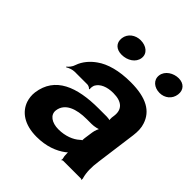

<svg xmlns="http://www.w3.org/2000/svg" viewBox="-203 -859 999 999"><g transform="rotate(45 297.0 -359.5)"><path d="M548 -128 578 -352C582 -383 581 -410 573 -433C551 -501 490 -538 374 -538C288 -538 222 -519 179 -488C149 -467 120 -436 107 -397C103 -382 89 -365 79 -358L82 -355C91 -362 114 -370 129 -370H222C230 -370 242 -364 245 -359L249 -361C246 -366 249 -383 252 -390C267 -419 304 -434 349 -434C415 -434 443 -404 436 -353L434 -338C433 -331 434 -318 437 -314L439 -317C436 -321 422 -323 413 -323H353C193 -323 77 -279 59 -148C56 -125 59 -104 65 -85C84 -30 137 10 228 10C299 10 352 -11 391 -40C396 -44 403 -50 405 -54L402 -55C400 -51 401 -43 401 -37C401 -26 402 -16 405 -7C406 -5 405 1 404 3L405 5C406 3 411 0 414 0H546C548 0 551 2 552 3L554 1C553 0 551 -2 551 -4C551 -5 553 -7 553 -7L551 -10C542 -43 541 -80 548 -128ZM202 -159C210 -218 272 -240 348 -240H384C402 -240 431 -246 439 -253L435 -256C427 -249 419 -225 417 -211L410 -162C410 -159 408 -145 410 -143L412 -146C410 -148 400 -141 398 -138C373 -115 331 -98 281 -98C232 -98 197 -122 202 -159ZM239 -605C281 -605 320 -629 325 -667C330 -704 298 -729 256 -729C218 -729 184 -705 179 -667C174 -628 200 -605 239 -605ZM519 -604C557 -604 588 -629 593 -667C598 -704 574 -729 536 -729C498 -729 458 -705 453 -667C448 -629 480 -604 519 -604Z"/></g></svg>

Font: Asimov
Style: EdgeWideIt
Weight: 500
Designer: Google
Version: Version 2.000980: 2014